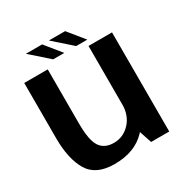

<svg xmlns="http://www.w3.org/2000/svg" viewBox="-166 -855 958 994"><g transform="rotate(-30 312.5 -358.0)"><path d="M456.5 0H565V-592.5H424.5V-97ZM181 -593H40.5V-263Q40.5 -139 83.2 -67Q126 5 237 5Q358 5 426 -66.5Q494 -138 494 -214L425 -246.5Q425 -177.5 385 -134.8Q345 -92 288 -92Q233 -92 207 -130.2Q181 -168.5 181 -269.5ZM369 -624H435.5L358 -719.5H261ZM231.5 -624H298L220.5 -719.5H123.5Z"/></g></svg>

Font: Anybody Thin SemiBold
Style: Regular
Weight: 600
Version: Version 1.113;gftools[0.9.25]